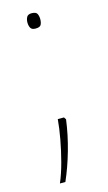

<svg xmlns="http://www.w3.org/2000/svg" viewBox="-108 -582 422 750"><g transform="rotate(-15 103.0 -206.5)"><path d="M102 -480Q87 -480 82 -489Q77 -498 77 -511Q77 -523 82 -532.5Q87 -542 102 -542Q120 -542 124.5 -532.5Q129 -523 129 -511Q129 -498 124.5 -489Q120 -480 102 -480ZM119 -116 125 -107Q117 -46 99.5 15.5Q82 77 59 129H37Q52 94 63.5 50.5Q75 7 83 -36.5Q91 -80 94 -116Z"/></g></svg>

Font: Noto Sans Tamil SemiCondensed Thin
Style: Regular
Weight: 100
Width: 4
Designer: Jelle Bosma - Monotype Design Team
Foundry: Monotype Imaging Inc.
Version: Version 2.004; ttfautohint (v1.8.4.7-5d5b)